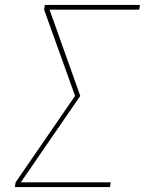

<svg xmlns="http://www.w3.org/2000/svg" viewBox="-20 -755 616 775"><path d="M40 0H424L427 -19H64L304 -368L180 -716H542L545 -735H161L158 -716L283 -368L43 -19Z"/></svg>

Font: Iosevka Sparkle Thin Oblique
Style: Regular
Weight: 100
Italic angle: -9°
Designer: Belleve Invis
Foundry: Belleve Invis
Version: Version 4.5.0; ttfautohint (v1.8.3)